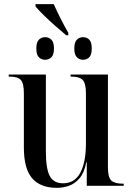

<svg xmlns="http://www.w3.org/2000/svg" viewBox="-20 -895 639 925"><path d="M299 -725Q275 -745 245.5 -771Q216 -797 190.5 -822Q165 -847 151 -864V-875H239Q253 -843 272 -805.5Q291 -768 309 -737V-725ZM197 -607Q180 -607 167.5 -619Q155 -631 155 -661Q155 -692 167.5 -704Q180 -716 197 -716Q215 -716 227.5 -704Q240 -692 240 -661Q240 -631 227.5 -619Q215 -607 197 -607ZM380 -607Q363 -607 350.5 -619Q338 -631 338 -661Q338 -692 350.5 -704Q363 -716 380 -716Q398 -716 410 -704Q422 -692 422 -661Q422 -631 410 -619Q398 -607 380 -607ZM254 10Q175 10 135 -36Q95 -82 95 -185V-446Q95 -494 80 -510Q65 -526 25 -526H22V-536H201V-165Q201 -83 219.5 -47.5Q238 -12 284 -12Q340 -12 367 -63Q394 -114 394 -203V-445Q394 -494 378 -510Q362 -526 323 -526H320V-536H500V-88Q500 -40 516.5 -25Q533 -10 573 -10H576V0H398V-114H396Q386 -63 363.5 -36.5Q341 -10 312.5 0Q284 10 254 10Z"/></svg>

Font: Noto Serif Display SemiCondensed Medium
Style: Regular
Weight: 500
Width: 4
Designer: Monotype Design Team
Foundry: Monotype Imaging Inc.
Version: Version 2.009